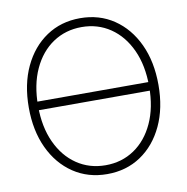

<svg xmlns="http://www.w3.org/2000/svg" viewBox="-83 -817 881 905"><g transform="rotate(-10 358.0 -364.0)"><path d="M630.4 -384.3V-343.3H81.5V-384.3ZM358.4 9.3Q267.1 9.3 196.8 -37.8Q126.5 -85 87.2 -168.9Q47.9 -252.9 47.9 -363.3Q47.9 -474.6 87.4 -558.6Q127 -642.6 197 -689.7Q267.1 -736.8 358.4 -736.8Q450.2 -736.8 520 -689.7Q589.8 -642.6 629.2 -558.6Q668.5 -474.6 668.5 -363.3Q668.5 -252.4 629.2 -168.5Q589.8 -84.5 520 -37.6Q450.2 9.3 358.4 9.3ZM358.4 -33.2Q435.5 -33.2 495.6 -73.7Q555.7 -114.3 589.8 -188.5Q624 -262.7 624 -363.3Q624 -464.4 589.8 -538.6Q555.7 -612.8 495.6 -653.6Q435.5 -694.3 358.4 -694.3Q281.7 -694.3 221.4 -654.1Q161.1 -613.8 126.7 -539.3Q92.3 -464.8 92.3 -363.3Q92.3 -263.2 126.5 -189Q160.6 -114.7 220.7 -74Q280.8 -33.2 358.4 -33.2Z"/></g></svg>

Font: Inter 28pt ExtraLight
Style: Regular
Weight: 250
Designer: Rasmus Andersson
Foundry: rsms
Version: Version 4.001;git-66647c0bb